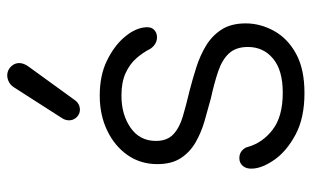

<svg xmlns="http://www.w3.org/2000/svg" viewBox="-180 -638 834 513"><g transform="rotate(-90 236.5 -381.0)"><path d="M245 16Q178 16 133.5 -8Q89 -32 66.5 -64.5Q44 -97 43 -123Q42 -139 50 -148.5Q58 -158 71 -158Q83 -158 91 -151Q99 -144 101 -135Q112 -96 147 -69Q182 -42 246 -42Q306 -42 337 -68Q368 -94 368 -135Q368 -167 351 -185.5Q334 -204 303 -214.5Q272 -225 231 -234Q201 -242 170 -251Q139 -260 113 -275Q87 -290 71 -314.5Q55 -339 55 -377Q55 -422 79 -456.5Q103 -491 144.5 -511Q186 -531 238 -531Q292 -531 331 -512Q370 -493 393 -466.5Q416 -440 420 -414Q423 -396 415 -387Q407 -378 394 -378Q385 -378 377 -382.5Q369 -387 363 -396Q353 -416 337.5 -433.5Q322 -451 298 -462Q274 -473 238 -473Q187 -473 152 -448.5Q117 -424 117 -381Q117 -351 134.5 -334.5Q152 -318 182.5 -309Q213 -300 251 -291Q282 -283 313.5 -273Q345 -263 371.5 -247Q398 -231 414.5 -205.5Q431 -180 431 -141Q431 -102 411 -65.5Q391 -29 350 -6.5Q309 16 245 16ZM200 -584Q189 -584 180.5 -592.5Q172 -601 172 -613Q172 -623 178 -632L260 -760Q267 -771 278.5 -775.5Q290 -780 301 -777Q311 -774 318 -765.5Q325 -757 325 -746Q325 -740 322.5 -733.5Q320 -727 314 -719L227 -599Q217 -584 200 -584Z"/></g></svg>

Font: National Park Light
Style: Regular
Weight: 300
Designer: Andrea Herstowski, Ben Hoepner
Version: Version 1.009